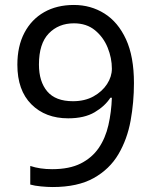

<svg xmlns="http://www.w3.org/2000/svg" viewBox="-20 -744 612 774"><path d="M520 -409Q520 -332 506.5 -257.5Q493 -183 457.5 -122.5Q422 -62 357.5 -26Q293 10 192 10Q172 10 145.5 7.5Q119 5 102 0V-75Q141 -62 190 -62Q260 -62 305.5 -85Q351 -108 378 -147.5Q405 -187 417 -239.5Q429 -292 431 -350H425Q403 -316 361.5 -291.5Q320 -267 255 -267Q163 -267 106.5 -323.5Q50 -380 50 -483Q50 -558 78.5 -612Q107 -666 158 -695Q209 -724 278 -724Q346 -724 401 -689.5Q456 -655 488 -585.5Q520 -516 520 -409ZM278 -650Q216 -650 176.5 -609Q137 -568 137 -484Q137 -415 170.5 -375.5Q204 -336 274 -336Q322 -336 357 -355.5Q392 -375 411.5 -405Q431 -435 431 -467Q431 -510 414 -552Q397 -594 363 -622Q329 -650 278 -650Z"/></svg>

Font: Noto Sans Osmanya
Style: Regular
Weight: 400
Designer: Monotype Design Team
Foundry: Monotype Imaging Inc.
Version: Version 2.001; ttfautohint (v1.8.4.7-5d5b)